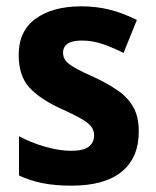

<svg xmlns="http://www.w3.org/2000/svg" viewBox="-20 -576 492 606"><path d="M418 -161Q418 -78 364 -34Q310 10 206 10Q156 10 116.5 2.5Q77 -5 40 -22V-146Q77 -126 122 -113Q167 -100 205 -100Q243 -100 260 -113Q277 -126 277 -149Q277 -162 270 -173.5Q263 -185 241 -198.5Q219 -212 172 -233Q105 -264 72 -300.5Q39 -337 39 -403Q39 -478 92.5 -517Q146 -556 237 -556Q284 -556 326 -545.5Q368 -535 412 -513L370 -409Q336 -426 304 -437Q272 -448 238 -448Q179 -448 179 -409Q179 -396 186.5 -385.5Q194 -375 215.5 -362.5Q237 -350 280 -331Q322 -311 353 -289.5Q384 -268 401 -237.5Q418 -207 418 -161Z"/></svg>

Font: Noto Sans Armenian SemiCondensed
Style: Bold
Weight: 700
Width: 4
Designer: Monotype Design Team
Foundry: Monotype Imaging Inc.
Version: Version 2.008; ttfautohint (v1.8.4.7-5d5b)